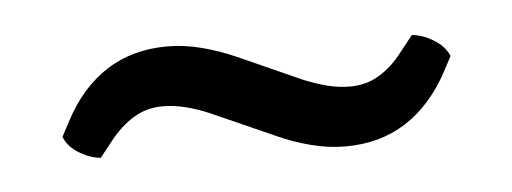

<svg xmlns="http://www.w3.org/2000/svg" viewBox="-27 -406 613 230"><g transform="rotate(-5 280.0 -291.0)"><path d="M337.5 -305.5Q352 -299.5 365.8 -296Q379.5 -292.5 393 -292.5Q412.5 -292.5 428.2 -302Q444 -311.5 456.5 -328L472 -347.5Q484.5 -346.5 497.8 -338.5Q511 -330.5 516 -318.5L506.5 -300.5Q485.5 -261.5 454.2 -241.5Q423 -221.5 381.5 -221.5Q361 -221.5 339.8 -227Q318.5 -232.5 299 -241.5L222.5 -275.5Q208.5 -281.5 194.5 -285Q180.5 -288.5 167 -288.5Q148 -288.5 132.2 -279Q116.5 -269.5 103.5 -253L88 -233.5Q75.5 -234.5 62.2 -242.5Q49 -250.5 44.5 -262.5L54 -280.5Q74.5 -319.5 105.8 -339.5Q137 -359.5 179 -359.5Q199 -359.5 220.2 -354Q241.5 -348.5 261.5 -339.5Z"/></g></svg>

Font: Signika
Style: Regular
Weight: 300
Designer: Anna Giedry
Foundry: Anna Giedry
Version: Version 2.000